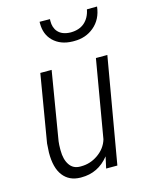

<svg xmlns="http://www.w3.org/2000/svg" viewBox="-112 -800 682 881"><g transform="rotate(-15 228.5 -359.5)"><path d="M255.4 -64.5Q294.4 -91.3 306.6 -132.8L369.6 -501L370.1 -502H371.1H422.9H424.3L423.8 -500.5L337.4 -1L336.9 0H335.9H285.2H283.7L284.2 -1.5L295.9 -54.7Q244.1 10.3 163.6 9.8Q161.6 9.8 159.2 9.8Q106.4 8.8 77.6 -28.8Q48.8 -65.9 49.3 -138.2V-138.7L51.8 -180.7V-181.2L105.5 -501V-502H106.9H157.7H159.7L159.2 -500.5L105.5 -177.2Q103.5 -160.6 103.5 -142.1Q103.5 -138.2 103.5 -134.3Q103.5 -91.3 121.1 -65.4Q138.2 -40 170.4 -39.6Q173.3 -39.6 176.3 -39.6Q219.2 -39.6 255.4 -64.5ZM436 -729Q429.2 -669.4 388.2 -635.3Q349.1 -602.5 293.5 -603Q290.5 -603 287.1 -603Q229.5 -604 194.8 -638.2Q163.1 -669.9 163.1 -720.7Q163.1 -725.1 163.1 -729.5L212.4 -729Q211.9 -724.6 211.9 -720.7Q211.4 -688 229 -668.5Q248.5 -646.5 288.1 -645.5Q289.1 -645.5 290 -645.5Q330.1 -646 355 -667.5Q380.4 -689.9 387.7 -728.5Z"/></g></svg>

Font: MAUL Condensed Light Italic
Style: Light Italic
Weight: 300
Italic angle: -12°
Designer: MAUL
Version: Version 1.0; 2020; ttfautohint (v1.8.3)